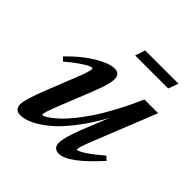

<svg xmlns="http://www.w3.org/2000/svg" viewBox="-168 -755 902 902"><g transform="rotate(45 282.5 -304.0)"><path d="M278.3 -569.3 294.9 -619.1H516.1L497.6 -569.3ZM94.7 11.2Q77.1 11.2 67.6 1.7Q58.1 -7.8 58.1 -25.4Q58.1 -57.1 100.1 -162.6L156.7 -305.2Q180.2 -362.3 180.2 -380.4Q180.2 -385.7 176.8 -385.7Q170.4 -385.7 157 -379.4Q143.6 -373 117.2 -354.7Q90.8 -336.4 59.1 -309.1L41.5 -326.2Q102.5 -389.2 160.4 -423.6Q218.3 -458 253.4 -458Q289.1 -458 289.1 -420.9Q289.1 -388.7 255.4 -304.7L193.8 -150.4Q166 -82 166 -66.4Q166 -62.5 169.9 -62.5Q172.9 -62.5 181.6 -66.7Q190.4 -70.8 206.3 -82.8Q222.2 -94.7 241.5 -112.8Q260.7 -130.9 286.1 -162.1Q311.5 -193.4 337.6 -232.2Q363.8 -271 394.8 -328.6Q425.8 -386.2 455.1 -453.6H546.4L422.9 -145Q397 -80.6 397 -67.4Q397 -62.5 400.4 -62.5Q409.7 -62.5 439.5 -81.8Q469.2 -101.1 515.1 -140.6L533.7 -124Q412.1 11.2 350.6 11.2Q333.5 11.2 324 1.7Q314.5 -7.8 314.5 -25.4Q314.5 -60.5 346.2 -141.1L400.4 -275.9Q357.4 -198.2 311.8 -140.1Q266.1 -82 226.6 -50.3Q187 -18.6 154.3 -3.7Q121.6 11.2 94.7 11.2Z"/></g></svg>

Font: Elstob 8pt SemiBold
Style: Italic
Weight: 600
Italic angle: -20°
Designer: Peter S. Baker
Version: Version 1.015